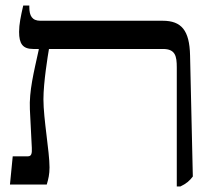

<svg xmlns="http://www.w3.org/2000/svg" viewBox="-20 -667 765 694"><path d="M16 0H149C155 -20 159 -37 159 -62C159 -119 137 -237 137 -308C137 -369 153 -467 157 -490H569C614 -490 619 -464 619 -423V7H632C653 -3 665 -13 677 -29L667 -467C665 -557 636 -592 568 -592H126C96 -592 86 -610 86 -641V-647H64C55 -608 49 -579 49 -552C49 -509 62 -490 100 -490H120V-487C102 -405 85 -338 88 -272L95 -133C96 -113 94 -102 81 -102H26Z"/></svg>

Font: Noto Serif Hebrew Condensed Medium
Style: Regular
Weight: 500
Width: 3
Designer: Monotype Design Team
Foundry: Monotype Imaging Inc.
Version: Version 2.004